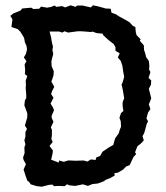

<svg xmlns="http://www.w3.org/2000/svg" viewBox="-20 -700 625 725"><path d="M138 5 119 3 96 -4 90 -13 83 -18 76 -38 69 -60 78 -80 69 -96 67 -105 73 -122 72 -143 76 -155 72 -170 76 -184V-202L82 -213L74 -226L83 -257V-272L77 -289L72 -302L74 -321L79 -329V-344L77 -368L78 -378L77 -395L83 -413L74 -420L75 -436L73 -457L80 -469L70 -483L78 -497L82 -513L80 -527L74 -540L71 -557L57 -580L47 -590L23 -598L27 -627L19 -640L30 -649L57 -660L64 -668L98 -671L106 -666L128 -667L135 -675L158 -671L173 -674L186 -679L193 -674L214 -677L226 -672L247 -680L265 -674L271 -679H292L323 -672L331 -680L350 -676L372 -670L378 -668L398 -667L401 -652L418 -646L428 -639L452 -626L469 -616L482 -602L491 -598L493 -577L496 -567L511 -552L508 -546L523 -529L524 -511L528 -500L532 -484L542 -470L544 -452L543 -437L548 -428L541 -406L551 -396L550 -380L542 -365L551 -329L547 -318L542 -306L548 -288L539 -275L533 -253L539 -242L534 -232L529 -213L524 -196L518 -186L523 -170L512 -158L499 -148L490 -125L494 -118L484 -107L476 -90L470 -77L456 -71L444 -59L425 -48L412 -46L413 -37L395 -27L379 -21L373 -16L349 -7L329 -5L312 2L293 -4L264 2L243 0L233 -4L224 3L200 2L184 3L178 -3L165 -2ZM202 -86 203 -94 221 -89 237 -94H245L265 -93L296 -94L310 -90L323 -98L341 -96L344 -106L358 -111L367 -127L379 -135L389 -142L408 -153L411 -165L415 -178L428 -196L433 -212L437 -221L436 -242L431 -255L437 -273L446 -281L443 -299V-314L449 -329L444 -359L439 -381L443 -389L449 -410L446 -425L445 -431L442 -452L436 -470L425 -483L432 -499L416 -508V-522L409 -534L392 -547L385 -553L370 -567L367 -573L345 -575L328 -581L325 -579L312 -580L300 -581L285 -582H274L259 -580L237 -577L224 -582L215 -577L203 -581H186H167L173 -559L175 -545L180 -523L178 -512L181 -496L177 -481L174 -468L175 -450L183 -431L182 -415L177 -400L174 -392L185 -372L177 -357L173 -345L182 -331L171 -309L180 -294L184 -284L175 -263V-255L182 -240L172 -219L176 -210V-190L174 -175L179 -164L167 -149L180 -131L178 -118L173 -97L189 -91Z"/></svg>

Font: Winky Rough
Style: Regular
Weight: 400
Designer: Simon Atzbach
Foundry: typofactur
Version: Version 1.206